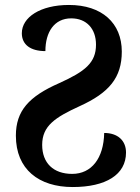

<svg xmlns="http://www.w3.org/2000/svg" viewBox="-20 -744 564 774"><path d="M273 10C407 10 488 -40 488 -129C488 -178 454 -208 400 -208C398 -106 349 -43 271 -43C195 -43 150 -87 150 -160C150 -237 203 -271 301 -316C420 -370 471 -431 471 -536C471 -651 391 -724 258 -724C142 -724 68 -674 68 -610C68 -564 103 -538 163 -538C163 -615 199 -670 267 -670C329 -670 367 -628 367 -564C367 -491 323 -456 219 -409C96 -355 44 -297 44 -197C44 -61 137 10 273 10Z"/></svg>

Font: Noto Serif Georgian SemiCondensed Semi
Style: Regular
Weight: 600
Width: 4
Designer: Monotype Design Team
Foundry: Monotype Imaging Inc.
Version: Version 1.901